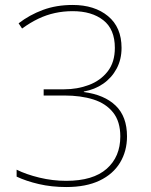

<svg xmlns="http://www.w3.org/2000/svg" viewBox="-20 -744 610 774"><path d="M470 -551Q470 -504 450 -467Q430 -430 396 -406.5Q362 -383 318 -375V-373Q401 -362 446.5 -318Q492 -274 492 -194Q492 -135 464 -88.5Q436 -42 381.5 -16Q327 10 247 10Q188 10 136.5 -2Q85 -14 47 -32V-60Q85 -41 138.5 -28Q192 -15 247 -15Q355 -15 410 -63.5Q465 -112 465 -194Q465 -254 436 -290.5Q407 -327 356.5 -343Q306 -359 239 -359H156V-384H239Q292 -384 338.5 -401.5Q385 -419 414 -456Q443 -493 443 -551Q443 -626 396.5 -662.5Q350 -699 273 -699Q236 -699 201.5 -691.5Q167 -684 134.5 -668.5Q102 -653 69 -629L55 -650Q99 -684 153 -704Q207 -724 273 -724Q361 -724 415.5 -679Q470 -634 470 -551Z"/></svg>

Font: Noto Sans Thai Thin
Style: Regular
Weight: 250
Designer: Monotype Design Team
Foundry: Monotype Imaging Inc.
Version: Version 2.001